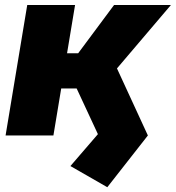

<svg xmlns="http://www.w3.org/2000/svg" viewBox="-20 -556 722 788"><path d="M420.4 212.4 269 125.5 381.8 -5.4 290.5 -201.7 457.5 -280.8 586.9 0ZM2.9 0 91.8 -535.6H288.1L199.2 0ZM196.8 -192.9 214.4 -337.4H300.8L448.2 -535.6H681.6L390.1 -192.9Z"/></svg>

Font: Inter 20pt Black
Style: Italic
Weight: 900
Italic angle: -9.3988°
Version: Version 4.001;git-66647c0bb